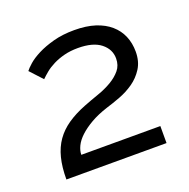

<svg xmlns="http://www.w3.org/2000/svg" viewBox="-84 -892 564 573"><g transform="rotate(-20 198.0 -605.5)"><path d="M34 -400Q34 -439 41.5 -468.5Q49 -498 64.5 -520Q80 -542 104 -558.5Q128 -575 161 -588Q184 -597 208.5 -605.5Q233 -614 252.5 -625.5Q272 -637 284.5 -652Q297 -667 297 -689Q297 -718 272.5 -737.5Q248 -757 200 -757Q176 -757 156.5 -752Q137 -747 121 -739Q105 -731 93.5 -721.5Q82 -712 74 -704L38 -743Q43 -750 56 -761.5Q69 -773 90.5 -784Q112 -795 141.5 -803Q171 -811 208 -811Q246 -811 274 -802Q302 -793 321 -776.5Q340 -760 349.5 -737.5Q359 -715 359 -688Q359 -657 345 -635Q331 -613 310 -598.5Q289 -584 265 -575Q241 -566 221 -560Q190 -550 167.5 -537Q145 -524 130 -510Q115 -496 108 -481.5Q101 -467 101 -454H352V-400Z"/></g></svg>

Font: Rising Sun
Style: Regular
Weight: 400
Designer: Matt McInerney, Pablo Impallari, Rodrigo Fuenzalida (Raleway font), Stephen Hutchings (Greek), Cristiano Sobral (main ch
Foundry: The Rising Sun Project Authors
Version: Version 4.327; ttfautohint (v1.8.4.7-5d5b-dirty)